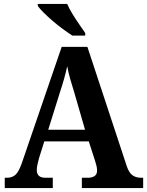

<svg xmlns="http://www.w3.org/2000/svg" viewBox="-20 -951 744 971"><path d="M4 0V-52H15Q40 -52 57 -66Q74 -80 90 -125L292 -714H422L621 -111Q632 -78 649.5 -65Q667 -52 694 -52H704V0H394V-52H425Q445 -52 458 -60.5Q471 -69 471 -89Q471 -101 467.5 -114Q464 -127 461 -137L429 -236H204L177 -150Q174 -138 170 -121Q166 -104 166 -91Q166 -72 176.5 -62Q187 -52 211 -52H247V0ZM224 -295H410L356 -482Q345 -517 335.5 -550Q326 -583 320 -616Q313 -584 304 -552Q295 -520 284 -487ZM346 -771Q324 -785 297.5 -804.5Q271 -824 245.5 -846Q220 -868 200 -888Q180 -908 171 -921V-931H320Q329 -909 345.5 -882Q362 -855 380 -829Q398 -803 411 -784V-771Z"/></svg>

Font: Noto Serif Khmer SemiCondensed
Style: Bold
Weight: 700
Width: 4
Designer: Danh Hong and the Monotype Design Team
Foundry: Monotype Imaging Inc.
Version: Version 2.004; ttfautohint (v1.8.4.7-5d5b)